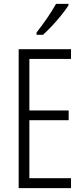

<svg xmlns="http://www.w3.org/2000/svg" viewBox="-20 -967 432 987"><path d="M345 0H76V-714H345V-664H131V-399H333V-349H131V-51H345ZM332 -939Q317 -916 294 -887.5Q271 -859 246 -832.5Q221 -806 201 -788H168V-800Q199 -840 223 -875Q247 -910 268 -947H332Z"/></svg>

Font: Noto Sans Myanmar ExtraCondensed Light
Style: Regular
Weight: 300
Width: 2
Designer: Monotype Design Team
Foundry: Monotype Imaging Inc.
Version: Version 2.107; ttfautohint (v1.8.4.7-5d5b)